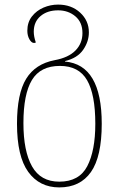

<svg xmlns="http://www.w3.org/2000/svg" viewBox="-20 -566 517 836"><path d="M238 250Q152 250 103 182.5Q54 115 54 -27Q54 -158 94 -223Q134 -288 218 -304Q278 -315 308.5 -346Q339 -377 339 -422Q339 -469 308 -495Q277 -521 233 -521Q186 -521 156.5 -496Q127 -471 127 -428Q127 -407 136 -381Q132 -379 128 -379Q117 -379 108 -395Q99 -411 99 -432Q99 -469 119 -494.5Q139 -520 169.5 -533Q200 -546 233 -546Q291 -546 329 -511Q367 -476 367 -425Q367 -385 342 -349Q317 -313 263 -300V-298Q423 -284 423 -27Q423 116 376 183Q329 250 238 250ZM238 225Q325 225 360 157.5Q395 90 395 -27Q395 -155 359 -217Q323 -279 241 -279Q156 -279 119 -217.5Q82 -156 82 -30Q82 92 119.5 158.5Q157 225 238 225Z"/></svg>

Font: Noto Serif Georgian SemiCondensed Thin
Style: Regular
Weight: 100
Width: 4
Designer: Monotype Design Team, Akaki Razmadze
Foundry: Google LLC
Version: Version 2.003; ttfautohint (v1.8.4.7-5d5b)